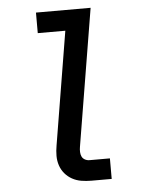

<svg xmlns="http://www.w3.org/2000/svg" viewBox="-53 -777 605 819"><g transform="rotate(-5 250.0 -367.5)"><path d="M305 0Q283 0 262 -3.5Q241 -7 223 -17Q205 -27 192 -42.5Q179 -58 172.5 -77.5Q166 -97 166 -118.5Q166 -140 170 -162L250 -647H132V-735H366L269 -148Q267 -137 267.5 -126Q268 -115 272 -106.5Q276 -98 285 -93Q294 -88 305 -88H392V0Z"/></g></svg>

Font: Iosevka SS04 Semibold Oblique
Style: Regular
Weight: 600
Italic angle: -9°
Monospace: yes
Designer: Belleve Invis
Foundry: Belleve Invis
Version: Version 19.0.0; ttfautohint (v1.8.4)